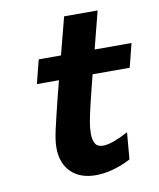

<svg xmlns="http://www.w3.org/2000/svg" viewBox="-76 -698 638 771"><g transform="rotate(-10 243.0 -313.0)"><path d="M310.1 -389.2Q302.2 -358.4 295.2 -330.1Q288.1 -301.8 282.2 -277.3Q276.4 -252.9 272.2 -233.6Q268.1 -214.4 266.1 -202.6Q261.7 -176.8 261.7 -155.3Q261.7 -130.4 270.5 -115Q279.3 -99.6 302.2 -99.6Q320.8 -99.6 346.4 -108.9Q372.1 -118.2 405.8 -135.7L396.5 -26.9Q376.5 -16.1 356.4 -8.5Q336.4 -1 317.9 3.7Q299.3 8.3 282.7 10.3Q266.1 12.2 252.9 12.2Q222.2 12.2 197 3.4Q171.9 -5.4 153.8 -22.7Q135.7 -40 125.7 -65.2Q115.7 -90.3 115.7 -123.5Q115.7 -141.1 118.7 -160.2Q120.6 -173.8 125.7 -197.3Q130.9 -220.7 138.2 -251Q145.5 -281.2 154.3 -316.7Q163.1 -352.1 172.9 -389.2H83L107.4 -485.8H198.2Q209.5 -529.3 219.7 -568.4Q230 -607.4 237.8 -638.2H374.5L335.4 -485.8H485.8L461.4 -389.2Z"/></g></svg>

Font: Andika New Basic
Style: Bold Italic
Weight: 700
Italic angle: -14°
Designer: Victor Gaultney, Annie Olsen, Pablo Ugerman
Foundry: SIL International
Version: Version 5.500